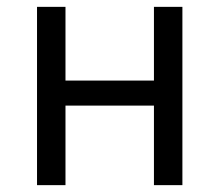

<svg xmlns="http://www.w3.org/2000/svg" viewBox="-20 -540 640 560"><path d="M88 0V-520H171V-305H429V-520H512V0H429V-232H171V0Z"/></svg>

Font: Iosevka SS04 Extended
Style: Regular
Weight: 400
Width: 7
Monospace: yes
Designer: Belleve Invis
Foundry: Belleve Invis
Version: Version 19.0.0; ttfautohint (v1.8.4)